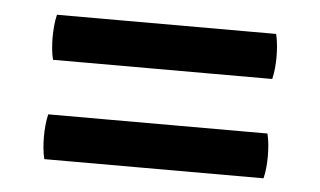

<svg xmlns="http://www.w3.org/2000/svg" viewBox="-33 -497 605 363"><g transform="rotate(5 270.0 -315.0)"><path d="M62 -177.5Q59.5 -187.5 58.5 -198.5Q57.5 -209.5 57.5 -219.5Q57.5 -230 58.5 -241.2Q59.5 -252.5 62 -262.5H478Q480.5 -252.5 481.5 -241.2Q482.5 -230 482.5 -219.5Q482.5 -209.5 481.5 -198.5Q480.5 -187.5 478 -177.5ZM62 -366Q59.5 -376 58.5 -387Q57.5 -398 57.5 -408Q57.5 -418.5 58.5 -429.8Q59.5 -441 62 -451.5H478Q480.5 -441 481.5 -429.8Q482.5 -418.5 482.5 -408Q482.5 -398 481.5 -387Q480.5 -376 478 -366Z"/></g></svg>

Font: Signika Negative Light
Style: Regular
Weight: 400
Version: Version 2.001